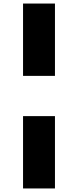

<svg xmlns="http://www.w3.org/2000/svg" viewBox="-20 -827 440 1083"><path d="M110 -807H290V-399H110ZM110 -172H290V236H110Z"/></svg>

Font: Martel Sans Black
Style: Regular
Weight: 900
Designer: Dan Reynolds and Mathieu Réguer
Foundry: Dan Reynolds and Mathieu Réguer
Version: Version 1.002; ttfautohint (v1.1) -l 5 -r 5 -G 72 -x 0 -D la